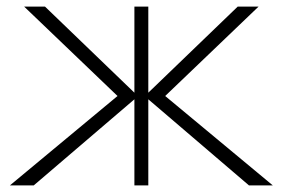

<svg xmlns="http://www.w3.org/2000/svg" viewBox="-20 -560 854 580"><path d="M386 -260 82 0H10L335 -270L53 -540H116L386 -280V-540H428V-280L698 -540H761L479 -270L804 0H732L428 -260V0H386Z"/></svg>

Font: Vela Sans ExtLt
Style: Regular
Weight: 200
Designer: Principal design: Mikhail Sharanda - project Manrope.
Design modification: Ravid Balaliev
Foundry: Mikhail Sharanda
Version: Version 1.001